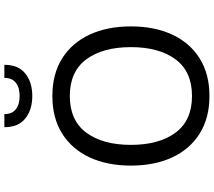

<svg xmlns="http://www.w3.org/2000/svg" viewBox="-70 -898 980 880"><g transform="rotate(-90 420.0 -458.0)"><path d="M101 -348Q101 -456 138.5 -537Q176 -618 247.5 -663Q319 -708 420 -708Q521 -708 592.5 -663Q664 -618 701.5 -537Q739 -456 739 -348Q739 -240 701.5 -159Q664 -78 592.5 -33Q521 12 420 12Q319 12 247.5 -33Q176 -78 138.5 -159Q101 -240 101 -348ZM644 -348Q644 -477 588 -552.5Q532 -628 420 -628Q308 -628 252 -552.5Q196 -477 196 -348Q196 -219 252 -143.5Q308 -68 420 -68Q532 -68 588 -143.5Q644 -219 644 -348ZM277 -928H337Q337 -893 359 -875.5Q381 -858 420 -858Q459 -858 481 -875.5Q503 -893 503 -928H563Q563 -864 523 -832Q483 -800 420 -800Q357 -800 317 -832Q277 -864 277 -928Z"/></g></svg>

Font: Amiko
Style: Regular
Weight: 400
Designer: Pablo Impallari, Rodrigo Fuenzalida, Andres Torresi
Foundry: Impallari Type
Version: Version 1.001; ttfautohint (v1.3)